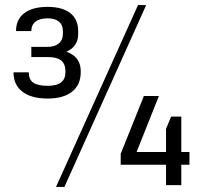

<svg xmlns="http://www.w3.org/2000/svg" viewBox="-20 -727 794 754"><path d="M167 -340Q103 -340 68 -367Q33 -394 33 -443H93Q93 -415 110.5 -402.5Q128 -390 167 -390Q237 -390 237 -443V-447Q237 -476 220 -489.5Q203 -503 167 -503H103V-543H167Q195 -543 211 -556.5Q227 -570 227 -594V-605Q227 -629 211.5 -642Q196 -655 167 -655Q136 -655 119.5 -642Q103 -629 103 -605H43Q43 -651 75.5 -675.5Q108 -700 167 -700Q225 -700 256 -675.5Q287 -651 287 -605V-594Q287 -555 259 -534.5Q231 -514 187 -514V-532Q237 -532 267 -510.5Q297 -489 297 -447V-443Q297 -394 263 -367Q229 -340 167 -340ZM522 -707H554L233 7H200ZM454 -123 545 -350H604L500 -89L476 -130H724V-80H454ZM632 -221 652 -269H692V0H632Z"/></svg>

Font: Pathway Extreme 8pt Thin
Style: Regular
Weight: 100
Designer: Eduardo Rodriguez Tunni
Foundry: Eduardo Rodriguez Tunni
Version: Version 1.000